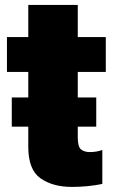

<svg xmlns="http://www.w3.org/2000/svg" viewBox="-20 -746 464 774"><path d="M27.5 -235.5H368V-353H27.5ZM270 7.5Q333.5 7.5 392.5 -4.5V-141.5Q370 -133 342 -133Q319.5 -133 306.5 -143.8Q293.5 -154.5 293.5 -192V-456H406.5V-596.5H293.5V-726H94V-596.5H8V-456H94V-154Q94 -61.5 143.5 -27Q193 7.5 270 7.5Z"/></svg>

Font: Anybody Condensed Black
Style: Regular
Weight: 900
Width: 3
Designer: Tyler Finck
Foundry: Etcetera Type Company
Version: Version 1.113;gftools[0.9.25]